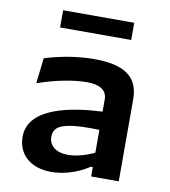

<svg xmlns="http://www.w3.org/2000/svg" viewBox="-83 -808 787 891"><g transform="rotate(10 310.0 -363.0)"><path d="M534.5 0V-386.5C534.5 -492.5 467 -539 324.5 -539C242.5 -539 160 -523 92.5 -502L78.5 -382C171.5 -414 251 -427.5 310.5 -427.5C364 -427.5 404.5 -411 404.5 -362.5V-305.5C264 -299 59 -267 59 -126.5C59 -46 117.5 11.5 218 11.5C267.5 11.5 334 -3.5 395 -44H404.5V0ZM142.5 -656H477.5V-737H142.5ZM190.5 -149.5C190.5 -178.5 203.5 -198 242.5 -209C290 -222 359 -221 404.5 -219.5V-112C364 -92.5 318.5 -80 280.5 -80C226.5 -80 190.5 -105.5 190.5 -149.5Z"/></g></svg>

Font: Monaspace Argon SemiBold
Style: Regular
Weight: 600
Designer: Riley Cran & the Lettermatic Team
Foundry: Lettermatic
Version: Version 1.000 (Monaspace Argon)